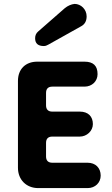

<svg xmlns="http://www.w3.org/2000/svg" viewBox="-20 -964 576 984"><path d="M176 -803C165 -794 160 -782 160 -768C160 -741 175 -728 205 -728C216 -728 222 -733 229 -736L397 -830C415 -840 424 -857 424 -880C424 -916 395 -944 362 -944C345 -942 328 -935 312 -922ZM429 0C468 0 496 -28 496 -64C496 -104 469 -130 429 -130H248C227 -130 216 -141 216 -162V-232C216 -253 227 -264 248 -264H389C425 -264 456 -293 456 -328C456 -367 432 -392 389 -392H248C227 -392 216 -403 216 -424V-488C216 -509 227 -520 248 -520H413C452 -520 480 -548 480 -584C480 -627 458 -648 413 -648H171C111 -648 72 -610 72 -549V-104C72 -43 115 0 176 0Z"/></svg>

Font: Dongle
Style: Bold
Weight: 700
Designer: Yanghee Ryu
Foundry: Yanghee Ryu
Version: Version 2.000